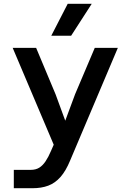

<svg xmlns="http://www.w3.org/2000/svg" viewBox="-20 -805 690 1015"><path d="M274 -306 325 -167 377 -307 481 -552H603L351 43Q328 99 299.5 131Q271 163 235 176.5Q199 190 152 190H53V93H142Q169 93 187.5 81.5Q206 70 221 47.5Q236 25 250 -8L264 -40L47 -552H171ZM251 -616 338 -785H465L356 -616Z"/></svg>

Font: Azeret Mono Thin Medium
Style: Regular
Weight: 500
Version: Version 1.002